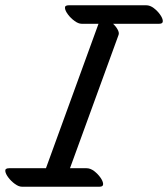

<svg xmlns="http://www.w3.org/2000/svg" viewBox="-81 -672 637 727"><path d="M296 35H2Q-10 35 -24.5 24.5Q-39 14 -49.5 0Q-60 -14 -61 -24.5Q-62 -35 -47 -35H93L292 -582H228Q216 -582 201.5 -592.5Q187 -603 176.5 -617Q166 -631 165 -641.5Q164 -652 179 -652H473Q487 -652 501 -641.5Q515 -631 525 -617Q535 -603 535.5 -592.5Q536 -582 522 -582H347Q358 -572 364.5 -560Q371 -548 368 -540L184 -35H247Q261 -35 275 -24.5Q289 -14 299 0Q309 14 309.5 24.5Q310 35 296 35Z"/></svg>

Font: Story Script
Style: Regular
Weight: 400
Designer: Lana Roulhac, Ben Buysse
Version: Version 1.000; ttfautohint (v1.8.4.7-5d5b)